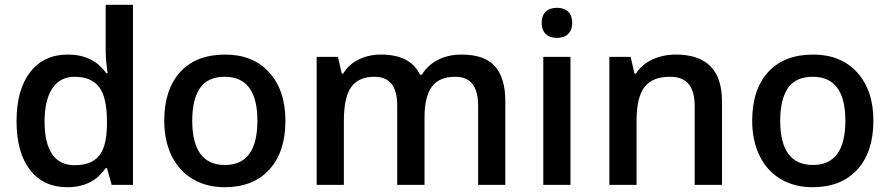

<svg xmlns="http://www.w3.org/2000/svg" viewBox="-20 -780 3754 810"><path d="M264.2 9.8Q163.1 9.8 106.4 -63.5Q49.8 -136.7 49.8 -269Q49.8 -401.9 107.2 -475.8Q164.6 -549.8 266.1 -549.8Q372.6 -549.8 428.2 -471.2H434.1Q425.8 -529.3 425.8 -563V-759.8H541V0H451.2L431.2 -70.8H425.8Q370.6 9.8 264.2 9.8ZM294.9 -83Q365.7 -83 397.9 -122.8Q430.2 -162.6 431.2 -252V-268.1Q431.2 -370.1 397.9 -413.1Q364.7 -456.1 293.9 -456.1Q233.4 -456.1 200.7 -407Q168 -357.9 168 -267.1Q168 -177.2 199.7 -130.1Q231.4 -83 294.9 -83Z M1184.1 -271Q1184.1 -138.7 1116.2 -64.5Q1048.3 9.8 927.2 9.8Q851.6 9.8 793.5 -24.4Q735.4 -58.6 704.1 -122.6Q672.9 -186.5 672.9 -271Q672.9 -402.3 740.2 -476.1Q807.6 -549.8 930.2 -549.8Q1047.4 -549.8 1115.7 -474.4Q1184.1 -398.9 1184.1 -271ZM791 -271Q791 -84 929.2 -84Q1065.9 -84 1065.9 -271Q1065.9 -456.1 928.2 -456.1Q856 -456.1 823.5 -408.2Q791 -360.4 791 -271Z M1771 0H1655.8V-333Q1655.8 -395 1632.3 -425.5Q1608.9 -456.1 1559.1 -456.1Q1492.7 -456.1 1461.7 -412.8Q1430.7 -369.6 1430.7 -269V0H1315.9V-540H1405.8L1421.9 -469.2H1427.7Q1450.2 -507.8 1492.9 -528.8Q1535.6 -549.8 1586.9 -549.8Q1711.4 -549.8 1752 -464.8H1759.8Q1783.7 -504.9 1827.1 -527.3Q1870.6 -549.8 1926.8 -549.8Q2023.4 -549.8 2067.6 -501Q2111.8 -452.1 2111.8 -352.1V0H1997.1V-333Q1997.1 -395 1973.4 -425.5Q1949.7 -456.1 1899.9 -456.1Q1833 -456.1 1802 -414.3Q1771 -372.6 1771 -286.1Z M2386.7 0H2272V-540H2386.7ZM2265.1 -683.1Q2265.1 -713.9 2282 -730.5Q2298.8 -747.1 2330.1 -747.1Q2360.4 -747.1 2377.2 -730.5Q2394 -713.9 2394 -683.1Q2394 -653.8 2377.2 -637Q2360.4 -620.1 2330.1 -620.1Q2298.8 -620.1 2282 -637Q2265.1 -653.8 2265.1 -683.1Z M3025.9 0H2910.6V-332Q2910.6 -394.5 2885.5 -425.3Q2860.4 -456.1 2805.7 -456.1Q2732.9 -456.1 2699.2 -413.1Q2665.5 -370.1 2665.5 -269V0H2550.8V-540H2640.6L2656.7 -469.2H2662.6Q2687 -507.8 2731.9 -528.8Q2776.9 -549.8 2831.5 -549.8Q3025.9 -549.8 3025.9 -352.1Z M3664.6 -271Q3664.6 -138.7 3596.7 -64.5Q3528.8 9.8 3407.7 9.8Q3332 9.8 3273.9 -24.4Q3215.8 -58.6 3184.6 -122.6Q3153.3 -186.5 3153.3 -271Q3153.3 -402.3 3220.7 -476.1Q3288.1 -549.8 3410.6 -549.8Q3527.8 -549.8 3596.2 -474.4Q3664.6 -398.9 3664.6 -271ZM3271.5 -271Q3271.5 -84 3409.7 -84Q3546.4 -84 3546.4 -271Q3546.4 -456.1 3408.7 -456.1Q3336.4 -456.1 3304 -408.2Q3271.5 -360.4 3271.5 -271Z"/></svg>

Font: f0_21440          
Style: Regular
Weight: 600
Foundry: Ascender Corporation
Version: Version 1.10